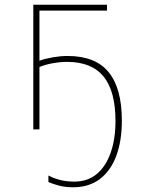

<svg xmlns="http://www.w3.org/2000/svg" viewBox="-20 -548 640 813"><path d="M289 245Q256 245 230 238Q204 231 185 223V195Q207 207 234.5 214Q262 221 295 221Q351 221 389.5 189Q428 157 448.5 99Q469 41 469 -36Q469 -162 418.5 -224Q368 -286 264 -286Q235 -286 202 -280Q169 -274 147 -264V0H121V-528H433V-503H147V-291Q172 -300 204.5 -305.5Q237 -311 266 -311Q384 -311 440 -242.5Q496 -174 496 -37Q496 48 472.5 111.5Q449 175 403 210Q357 245 289 245Z"/></svg>

Font: Noto Sans Mono Thin
Style: Regular
Weight: 100
Designer: Monotype Design Team
Foundry: Monotype Imaging Inc.
Version: Version 2.014